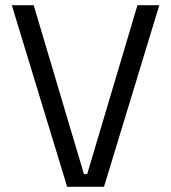

<svg xmlns="http://www.w3.org/2000/svg" viewBox="-20 -720 660 740"><path d="M380.8 0H238.8L25.5 -700H109.8L303.5 -49H316L509.8 -700H594Z"/></svg>

Font: Space Grotesk Variable Light
Style: Regular
Weight: 300
Designer: Florian Karsten
Foundry: Florian Karsten
Version: Version 2.000